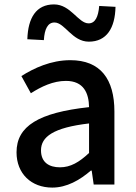

<svg xmlns="http://www.w3.org/2000/svg" viewBox="-20 -837 615 871"><path d="M217 14C283 14 342 -20 392 -63H396L405 0H499V-331C499 -478 436 -564 299 -564C211 -564 134 -528 77 -492L120 -414C167 -444 221 -470 279 -470C360 -470 383 -414 384 -351C155 -326 55 -265 55 -146C55 -49 122 14 217 14ZM252 -78C203 -78 166 -100 166 -155C166 -216 221 -258 384 -277V-143C339 -101 300 -78 252 -78ZM383 -648C464 -648 502 -710 504 -806L430 -810C426 -761 412 -731 382 -731C335 -731 301 -817 225 -817C144 -817 107 -756 104 -659L179 -655C182 -706 197 -735 227 -735C274 -735 307 -648 383 -648Z"/></svg>

Font: Noto Sans CJK HK Medium
Style: Regular
Weight: 500
Designer: Ryoko NISHIZUKA 西塚涼子 (kana, bopomofo & ideographs); Paul D. Hunt (Latin, Greek & Cyrillic); Sandoll Communications 산돌커뮤니
Foundry: Adobe
Version: Version 2.004;hotconv 1.0.118;makeotfexe 2.5.65603